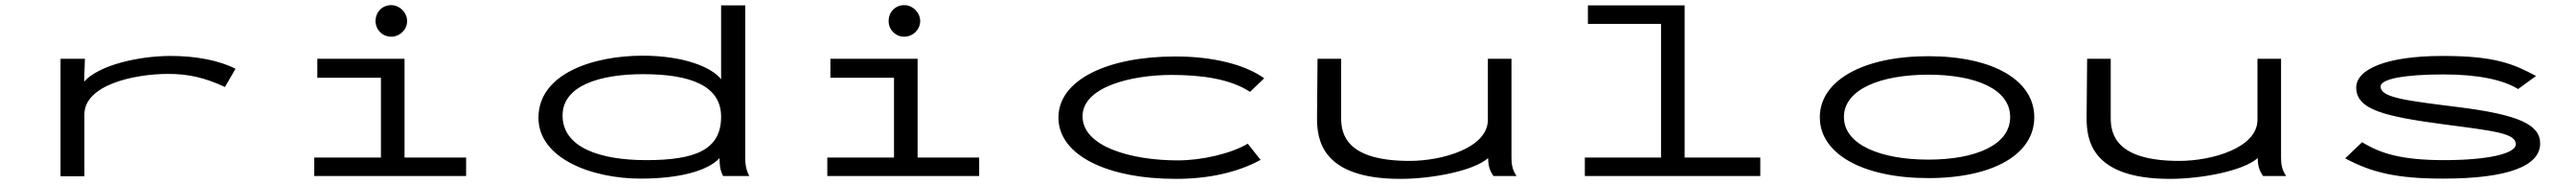

<svg xmlns="http://www.w3.org/2000/svg" viewBox="-20 -686 10040 717"><path d="M216 1H309V-240C309 -355 502 -398 636 -398C716 -398 779 -383 857 -347L898 -418C834 -451 742 -468 646 -468C522 -468 366 -433 308 -368L311 -457H216Z M1505 -543C1538 -543 1567 -570 1567 -604C1567 -637 1538 -666 1505 -666C1470 -666 1444 -639 1444 -604C1444 -570 1471 -543 1505 -543ZM1205 0H1797V-72H1557V-457H1217V-383H1465V-72H1205Z M2477 10C2631 10 2740 -21 2785 -70C2785 -46 2786 -24 2799 0H2901C2888 -24 2885 -47 2885 -71V-665H2791V-377C2754 -425 2644 -469 2485 -469C2294 -469 2079 -400 2079 -227C2079 -69 2286 10 2477 10ZM2499 -62C2317 -62 2173 -112 2173 -236C2173 -353 2320 -397 2487 -397C2670 -397 2791 -353 2791 -231C2791 -103 2692 -62 2499 -62Z M3505 -543C3538 -543 3567 -570 3567 -604C3567 -637 3538 -666 3505 -666C3470 -666 3444 -639 3444 -604C3444 -570 3471 -543 3505 -543ZM3205 0H3797V-72H3557V-457H3217V-383H3465V-72H3205Z M4564 11C4692 11 4804 -14 4894 -63L4844 -126C4778 -87 4664 -61 4572 -61C4388 -61 4200 -115 4200 -233C4200 -348 4392 -394 4546 -394C4664 -394 4775 -379 4853 -328L4908 -381C4834 -434 4710 -466 4562 -466C4298 -466 4106 -375 4106 -228C4106 -80 4298 11 4564 11Z M5439 11C5559 11 5723 -19 5781 -70C5781 -47 5785 -23 5802 0H5892C5875 -24 5872 -47 5872 -71V-457H5780V-219C5780 -110 5603 -59 5475 -59C5233 -59 5208 -159 5208 -226V-457H5116L5114 -226C5114 -143 5131 11 5439 11Z M6158 0H6842V-72H6547V-665H6170V-593H6455V-72H6158Z M7497 8C7750 8 7910 -85 7910 -229C7910 -373 7750 -467 7497 -467C7244 -467 7074 -373 7074 -229C7074 -85 7244 8 7497 8ZM7497 -64C7313 -64 7168 -121 7168 -230C7168 -339 7313 -395 7497 -395C7681 -395 7816 -339 7816 -230C7816 -121 7681 -64 7497 -64Z M8439 11C8559 11 8723 -19 8781 -70C8781 -47 8785 -23 8802 0H8892C8875 -24 8872 -47 8872 -71V-457H8780V-219C8780 -110 8603 -59 8475 -59C8233 -59 8208 -159 8208 -226V-457H8116L8114 -226C8114 -143 8131 11 8439 11Z M9504 10C9756 10 9882 -39 9882 -127C9882 -201 9796 -239 9568 -268C9360 -294 9260 -305 9260 -349C9260 -378 9351 -396 9506 -396C9640 -396 9738 -375 9796 -339L9866 -390C9776 -438 9704 -468 9502 -468C9277 -468 9165 -414 9165 -345C9165 -258 9277 -232 9510 -201C9709 -175 9787 -166 9787 -124C9787 -86 9673 -62 9508 -62C9341 -62 9259 -88 9188 -132L9122 -69C9226 -13 9325 10 9504 10Z"/></svg>

Font: Inconsolata UltraExpanded
Style: Regular
Weight: 400
Width: 9
Monospace: yes
Designer: Raph Levien, Cyreal, Brenton Simpson
Foundry: Raph Levien, Cyreal, Google
Version: Version 3.100